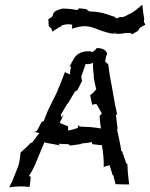

<svg xmlns="http://www.w3.org/2000/svg" viewBox="-20 -799 649 831"><path d="M20 12C32 10 49 8 62 8H63C78 7 93 9 107 10L108 9C111 -4 111 -19 113 -34C111 -35 107 -37 105 -37C114 -50 123 -67 130 -82C143 -115 160 -152 172 -183C189 -178 215 -175 234 -171C236 -171 239 -170 240 -169L241 -170C238 -170 235 -174 233 -177C247 -176 262 -175 275 -175C278 -174 283 -171 283 -169H284C296 -170 314 -174 328 -175L334 -178C349 -179 365 -182 378 -184C378 -182 378 -178 380 -176V-175C393 -174 408 -171 421 -171C426 -143 430 -106 429 -76L430 -75C431 -78 439 -81 443 -81L448 -82C450 -82 453 -83 455 -84C457 -71 464 -55 467 -42L471 -39C474 -27 477 -14 480 -2C490 -2 499 -1 509 -1H539L534 -45C532 -60 533 -76 531 -89V-90C530 -90 527 -91 526 -93L509 -143C508 -144 506 -145 505 -146C503 -160 500 -176 497 -190L486 -241V-243C487 -243 487 -242 487 -241L489 -236V-242L482 -299C481 -299 482 -300 482 -301C483 -301 483 -302 484 -303C485 -303 486 -304 487 -303V-304L478 -346L462 -436C456 -464 452 -495 448 -522L447 -523C445 -521 438 -532 434 -534C435 -536 437 -540 437 -542V-545C438 -552 441 -561 444 -565C441 -583 423 -591 399 -591C396 -587 390 -580 383 -576C377 -572 383 -575 377 -575H374C373 -575 372 -576 372 -577C335 -579 309 -567 296 -538C291 -530 286 -521 282 -512L281 -511V-510C282 -511 284 -511 285 -511C286 -510 287 -510 288 -510C288 -509 287 -508 287 -507L283 -487C283 -484 283 -479 284 -476C278 -481 265 -482 262 -488L261 -487C251 -460 239 -429 226 -399L187 -320C181 -305 174 -288 169 -274C168 -275 162 -272 160 -271L140 -233C137 -230 131 -229 128 -228V-227C135 -229 145 -222 151 -224C142 -212 130 -198 120 -183L111 -179C99 -164 80 -150 69 -139V-138C67 -124 66 -102 60 -83L42 -37C36 -21 28 -3 20 12ZM186 -714C186 -714 188 -715 189 -715C191 -707 189 -699 191 -691C187 -686 200 -679 203 -674C204 -670 206 -666 207 -662H208C211 -665 215 -668 219 -670C223 -673 229 -676 233 -679C237 -682 244 -685 249 -686L248 -687H242C251 -691 271 -697 293 -692C293 -691 292 -690 292 -689C293 -685 292 -679 291 -676L292 -675C306 -679 321 -684 337 -685C359 -688 385 -680 408 -670C433 -661 457 -653 479 -653H480C479 -654 478 -654 477 -654C474 -656 472 -656 472 -656C473 -657 474 -658 474 -659C475 -658 476 -656 477 -655C503 -647 518 -661 548 -655C549 -654 552 -651 552 -650C558 -655 566 -659 574 -663C581 -667 582 -676 585 -678C593 -683 601 -688 609 -692V-693C607 -697 604 -701 603 -705L604 -719C600 -739 598 -762 596 -779C578 -763 559 -746 537 -737C519 -727 511 -721 492 -727C494 -726 497 -725 499 -724C488 -721 481 -717 476 -723C478 -723 481 -724 482 -725C465 -727 427 -749 373 -749C361 -749 360 -757 352 -760C342 -761 333 -762 322 -763L314 -755C300 -759 280 -761 252 -762C239 -759 224 -755 215 -747C213 -745 212 -741 209 -737C210 -729 202 -723 186 -714ZM243 -302C251 -316 262 -333 270 -348L274 -352L275 -354L276 -355L304 -402C306 -404 312 -408 314 -407L336 -450C334 -451 333 -457 333 -460L332 -470C340 -488 345 -507 351 -523C355 -521 362 -521 366 -522C371 -522 379 -525 382 -528C382 -512 383 -491 386 -473V-462C389 -446 393 -425 397 -411C395 -411 391 -407 390 -405C385 -398 377 -391 370 -388L379 -345C383 -347 393 -350 399 -347C406 -333 415 -319 421 -307H420C418 -306 413 -300 411 -297C412 -279 414 -259 417 -243C403 -245 387 -248 370 -249L327 -251C323 -252 319 -256 317 -258C318 -255 318 -249 316 -245C302 -241 288 -236 275 -234C276 -240 274 -247 274 -253C261 -257 249 -263 238 -267L259 -309C258 -306 254 -300 251 -297L250 -295C249 -294 246 -292 245 -290C245 -292 246 -294 245 -296C245 -298 244 -302 243 -302ZM492 -727C492 -728 491 -727 491 -727C491 -727 492 -727 492 -727Z"/></svg>

Font: Charger Mayhem
Style: Obl
Weight: 400
Designer: Jasper
Foundry: Cannot Into Space Fonts
Version: Version 0.98